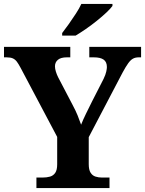

<svg xmlns="http://www.w3.org/2000/svg" viewBox="-20 -951 734 971"><path d="M164.2 0V-53H194.2Q216.2 -53 232.9 -57.8Q249.7 -62.6 259.5 -77.1Q269.2 -91.6 269.2 -120V-258.6L84.2 -608Q73.8 -627.6 65.2 -639.1Q56.5 -650.6 44.8 -655.8Q33.1 -661 13.2 -661H0.2V-714H335.5V-661H317.7Q287.8 -661 272.9 -648.6Q258 -636.2 258 -615.6Q258 -603.4 262.6 -588.8Q267.1 -574.2 273.7 -560.9L347.7 -419.4Q363 -390.7 372.6 -367.1Q382.2 -343.4 390.2 -320.4Q399.7 -344.9 414.7 -375.6Q429.7 -406.3 445.5 -437.9L503.7 -551.8Q514.3 -574 517.4 -588.9Q520.6 -603.8 520.6 -611.8Q520.6 -637.8 504.2 -649.4Q487.8 -661 454.8 -661H431.6V-714H693.5V-661H681.5Q664.6 -661 652.4 -654.3Q640.2 -647.6 628.2 -630.8Q616.1 -614.1 599.7 -583.6L428.8 -257.4V-121Q428.8 -92.3 438.1 -77.7Q447.3 -63 462.8 -58Q478.4 -53 496.3 -53H533.8V0ZM294.4 -784Q309.4 -803 327.7 -829Q346 -855 363.7 -882Q381.3 -909 391.3 -931H548.7V-921Q539.7 -908 518.5 -888Q497.3 -868 469.9 -846Q442.5 -824 414.3 -804.5Q386 -785 362.6 -771H294.4Z"/></svg>

Font: Noto Serif Khmer
Style: Regular
Weight: 400
Designer: Danh Hong and the Monotype Design Team
Foundry: Monotype Imaging Inc.
Version: Version 2.003